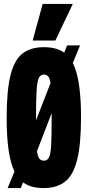

<svg xmlns="http://www.w3.org/2000/svg" viewBox="-20 -951 444 981"><path d="M86 10H19L54 -75Q14 -156 14 -348Q14 -487 33.5 -566Q53 -645 95 -677.5Q137 -710 204 -710Q235 -710 261 -703.5Q287 -697 308 -682L323 -719H389L352 -629Q394 -548 394 -352Q394 -213 374 -134Q354 -55 312 -22.5Q270 10 203 10Q171 10 145 3Q119 -4 98 -19ZM164 -349Q164 -349 164 -347.5Q164 -346 164 -336L238 -526Q234 -552 226 -561Q218 -570 204 -570Q187 -570 178.5 -553Q170 -536 167 -488.5Q164 -441 164 -349ZM204 -130Q222 -130 230.5 -147Q239 -164 241.5 -211.5Q244 -259 244 -351Q244 -363 244 -373L169 -179Q173 -150 181.5 -140Q190 -130 204 -130ZM147 -744 198 -931H352L263 -744Z"/></svg>

Font: Georama ExtraCondensed ExtraBold
Style: Regular
Weight: 800
Width: 2
Designer: Jean-Baptiste Levee
Foundry: Production Type
Version: Version 1.000